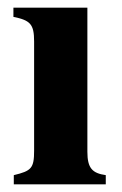

<svg xmlns="http://www.w3.org/2000/svg" viewBox="-20 -481 318 501"><path d="M256 0V-24C221 -29 208 -42 208 -85V-461H15V-437C59 -428 69 -418 69 -373V-88C69 -42 62 -35 16 -24V0Z"/></svg>

Font: STIXGeneral
Style: Bold
Weight: 700
Designer: MicroPress Inc., with final additions and corrections provided by Coen Hoffman, Elsevier (retired)
Version: Version 1.1.0